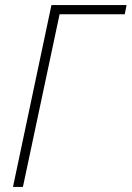

<svg xmlns="http://www.w3.org/2000/svg" viewBox="-20 -734 517 754"><path d="M31 0H70L214 -678H470L477 -714H182Z"/></svg>

Font: Noto Sans SemiCondensed ExtraLight
Style: Italic
Weight: 200
Width: 4
Italic angle: -12°
Designer: Monotype Design Team
Foundry: Monotype Imaging Inc.
Version: Version 2.013